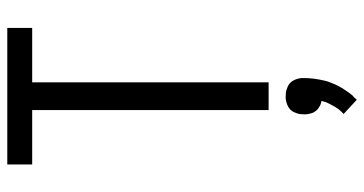

<svg xmlns="http://www.w3.org/2000/svg" viewBox="-262 -514 1023 540"><g transform="rotate(-90 250.0 -243.5)"><path d="M211 0V-665H58V-735H442V-665H289V0ZM240 248 200 211Q204 207 207.5 203.5Q211 200 214 196Q217 192 219.5 187.5Q222 183 224.5 178.5Q227 174 230 168Q233 162 234 159V157L237 149Q233 148 229.5 147Q226 146 222.5 144Q219 142 215.5 139.5Q212 137 209.5 134Q207 131 205 127.5Q203 124 202 120.5Q201 117 200 112Q199 107 199 105V99Q199 95 199.5 90Q200 85 201.5 80.5Q203 76 205 71.5Q207 67 210 63.5Q213 60 216.5 57.5Q220 55 224.5 53Q229 51 235 49.5Q241 48 243 48H250Q254 48 259 48.5Q264 49 268.5 50.5Q273 52 277.5 54Q282 56 285.5 59Q289 62 291.5 65.5Q294 69 296 73.5Q298 78 299.5 84Q301 90 301 92V99Q301 106 300.5 113.5Q300 121 299 129Q298 137 296.5 144Q295 151 293.5 158Q292 165 289 172.5Q286 180 283 187Q280 194 276.5 200Q273 206 269 212.5Q265 219 259 227Q253 235 251 237L247 240Z"/></g></svg>

Font: Iosevka MaddieWtf
Style: Regular
Weight: 400
Monospace: yes
Designer: Belleve Invis
Foundry: Belleve Invis
Version: Version 31.3.0; ttfautohint (v1.8.3)